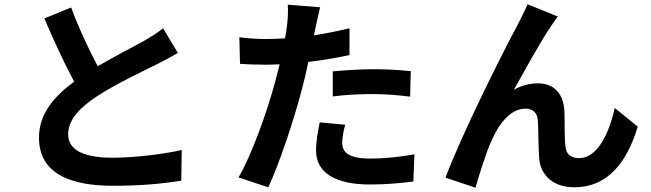

<svg xmlns="http://www.w3.org/2000/svg" viewBox="-20 -829 3040 896"><path d="M741 -697C716 -676 687 -659 650 -637C603 -611 517 -567 436 -520C396 -596 350 -691 312 -794L187 -743C232 -638 280 -533 326 -448C231 -378 162 -297 162 -187C162 -17 311 38 508 38C637 38 742 28 826 14L828 -129C740 -109 606 -93 504 -93C367 -93 298 -131 298 -202C298 -271 353 -328 436 -382C526 -440 650 -498 712 -529C748 -547 780 -564 810 -582Z M1533 -379C1595 -387 1655 -390 1724 -390C1784 -390 1845 -384 1894 -378L1897 -497C1839 -503 1779 -506 1723 -506C1659 -506 1588 -501 1533 -496ZM1611 -697C1557 -684 1501 -673 1445 -664L1453 -702C1458 -724 1467 -768 1474 -795L1323 -807C1325 -784 1324 -744 1319 -707C1317 -691 1314 -672 1310 -650C1280 -648 1251 -647 1222 -647C1181 -647 1148 -649 1097 -655L1100 -531C1135 -529 1172 -527 1220 -527C1240 -527 1262 -528 1285 -529C1278 -501 1271 -473 1264 -447C1227 -308 1152 -100 1093 -1L1232 45C1286 -71 1353 -274 1389 -413C1400 -453 1410 -497 1419 -540C1485 -548 1552 -559 1611 -572ZM1472 -258C1464 -219 1455 -171 1455 -126C1455 -26 1540 32 1707 32C1786 32 1853 25 1909 18L1914 -109C1843 -96 1774 -89 1708 -89C1602 -89 1577 -121 1577 -164C1577 -186 1583 -219 1591 -247Z M2583 -752 2442 -809C2424 -767 2406 -735 2393 -708C2341 -614 2132 -198 2059 0L2199 47C2214 -5 2247 -115 2274 -173C2309 -254 2364 -322 2432 -322C2468 -322 2487 -302 2490 -267C2493 -227 2492 -146 2496 -93C2500 -21 2552 45 2660 45C2813 45 2905 -67 2956 -238L2849 -325C2821 -202 2767 -91 2682 -91C2649 -91 2622 -106 2619 -145C2613 -186 2616 -266 2614 -310C2610 -392 2565 -440 2491 -440C2453 -440 2415 -431 2378 -410C2427 -497 2502 -635 2551 -706C2562 -722 2573 -740 2583 -752Z"/></svg>

Font: Source Han Sans Old Style Bold
Style: Regular
Weight: 700
Designer: Ryoko NISHIZUKA (kana & ideographs); Paul D. Hunt (Latin, Greek & Cyrillic); Wenlong ZHANG (bopomofo); Sandoll Communica
Foundry: Adobe Systems Incorporated
Version: Version 1.004;PS 1.004;hotconv 1.0.81;makeotf.lib2.5.63406